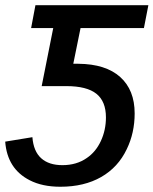

<svg xmlns="http://www.w3.org/2000/svg" viewBox="-21 -708 590 738"><path d="M115.2 -688H549.3L532.2 -600.1H288.6L260.7 -462.9H280.3Q385.3 -461.9 440.9 -412.1Q496.6 -362.3 496.6 -272Q496.6 -197.3 466.3 -134.8Q433.1 -64.9 367.9 -27.6Q302.7 9.8 210.9 9.8Q141.6 9.8 93.3 -15.1Q6.8 -59.1 -1 -163.6L103.5 -180.7Q107.9 -126 137.5 -99.6Q167 -73.2 218.8 -73.2Q273.4 -73.2 312.5 -100.6Q347.2 -124 366.7 -166Q386.2 -208 386.2 -256.8Q386.2 -318.4 349.4 -347.7Q312.5 -377 233.9 -377H139.2L183.6 -600.1H98.6Z"/></svg>

Font: Arimo Medium
Style: Italic
Weight: 500
Italic angle: -12°
Designer: Steve Matteson
Foundry: Monotype Imaging Inc.
Version: Version 1.33